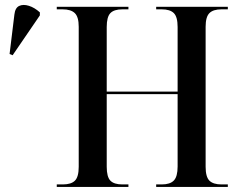

<svg xmlns="http://www.w3.org/2000/svg" viewBox="-20 -741 955 761"><path d="M205 0V-10H229Q262 -10 277 -25Q292 -40 292 -80V-635Q292 -674 276.5 -689Q261 -704 228 -704H205V-714H489V-704H465Q432 -704 417.5 -689Q403 -674 403 -634V-378H684V-634Q684 -674 669 -689Q654 -704 621 -704H599V-714H883V-704H858Q825 -704 810 -689Q795 -674 795 -635V-80Q795 -40 810 -25Q825 -10 858 -10H883V0H599V-10H621Q654 -10 669 -25.5Q684 -41 684 -81V-368H403V-80Q403 -40 417.5 -25Q432 -10 465 -10H489V0ZM30 -522 18 -527 37 -683Q40 -710 56 -717.5Q72 -725 94.5 -718Q117 -711 138 -692V-680Z"/></svg>

Font: Noto Serif Display SemiCondensed Medium
Style: Regular
Weight: 500
Width: 4
Designer: Monotype Design Team
Foundry: Monotype Imaging Inc.
Version: Version 2.009